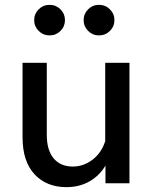

<svg xmlns="http://www.w3.org/2000/svg" viewBox="-20 -756 631 792"><path d="M514 0H415V-73Q391 -32 349.5 -8Q308 16 254 16Q172 16 122.5 -37Q73 -90 73 -190V-497H173V-200Q173 -136 201.5 -102.5Q230 -69 280 -69Q325 -69 362 -97.5Q399 -126 414 -174V-497H514ZM388 -610Q362 -610 343.5 -628.5Q325 -647 325 -673Q325 -699 343.5 -717.5Q362 -736 388 -736Q415 -736 433.5 -717.5Q452 -699 452 -673Q452 -647 433.5 -628.5Q415 -610 388 -610ZM185 -610Q158 -610 139.5 -628.5Q121 -647 121 -673Q121 -699 139.5 -717.5Q158 -736 185 -736Q211 -736 229.5 -717.5Q248 -699 248 -673Q248 -647 229.5 -628.5Q211 -610 185 -610Z"/></svg>

Font: Wix Madefor Text Medium
Style: Regular
Weight: 500
Designer: Dalton Maag Ltd
Foundry: Dalton Maag Ltd
Version: Version 3.100